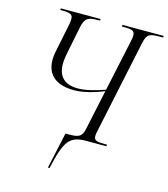

<svg xmlns="http://www.w3.org/2000/svg" viewBox="-132 -816 987 1129"><g transform="rotate(15 362.0 -252.0)"><path d="M266 210H276C314 38 342 0 443 0H565L568 -10H556C508 -10 487 -13 487 -41C487 -48 488 -59 491 -71L612 -643C624 -698 642 -704 703 -704H722L724 -714H473L471 -704H484C533 -704 550 -699 550 -670C550 -660 548 -646 544 -629L478 -321C408 -296 355 -285 314 -285C232 -285 193 -328 193 -402C193 -429 199 -460 203 -479L235 -638C247 -694 266 -704 328 -704H338L340 -714H98L96 -704H107C156 -704 173 -698 173 -669C173 -659 172 -645 167 -624L139 -488C134 -465 128 -435 128 -410C128 -317 188 -269 296 -269C361 -269 429 -293 476 -311L425 -72C414 -17 394 -10 333 -10H314Z"/></g></svg>

Font: Noto Serif Display SemiCondensed Light
Style: Italic
Weight: 300
Width: 4
Italic angle: -12°
Designer: Monotype Design Team
Foundry: Monotype Imaging Inc.
Version: Version 2.009